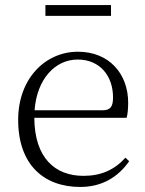

<svg xmlns="http://www.w3.org/2000/svg" viewBox="-20 -727 576 761"><path d="M160 -664H420V-707H160ZM298 14C384 14 448 -25 492 -88L477 -102C434 -54 381 -30 311 -30C198 -30 117 -101 116 -260H482C486 -275 488 -296 488 -320C488 -435 412 -522 289 -522C160 -522 52 -416 52 -252C52 -73 155 14 298 14ZM117 -290C126 -413 198 -491 288 -491C377 -491 428 -425 428 -341C428 -306 419 -290 387 -290Z"/></svg>

Font: Noto Serif TC ExtraLight
Style: Regular
Weight: 200
Designer: Ryoko NISHIZUKA 西塚涼子 (kana & ideographs); Frank Grießhammer (Latin, Greek & Cyrillic); Wenlong ZHANG 张文龙 (bopomofo); San
Foundry: Adobe
Version: Version 2.001;hotconv 1.1.0;makeotfexe 2.6.0